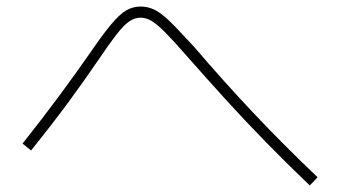

<svg xmlns="http://www.w3.org/2000/svg" viewBox="-20 -639 1040 587"><path d="M927 -72Q854 -142 790.5 -207Q727 -272 668 -337Q609 -402 550 -469Q509 -516 484 -541Q459 -566 442.5 -575.5Q426 -585 410 -585Q393 -585 376.5 -574.5Q360 -564 337 -534.5Q314 -505 276 -449Q240 -396 192 -330.5Q144 -265 75 -179L49 -200Q117 -286 165.5 -352Q214 -418 251 -471Q292 -531 318.5 -563Q345 -595 365.5 -607Q386 -619 410 -619Q426 -619 442 -613.5Q458 -608 476 -594Q494 -580 517.5 -555.5Q541 -531 575 -494Q663 -391 753.5 -295Q844 -199 951 -97Z"/></svg>

Font: M PLUS 2 Thin ExtraLight
Style: Regular
Weight: 250
Version: Version 1.001